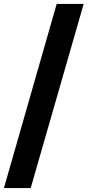

<svg xmlns="http://www.w3.org/2000/svg" viewBox="-50 -862 448 982"><path d="M378 -842H240L-30 100H107Z"/></svg>

Font: Talent SemiBold
Style: Bold
Weight: 700
Designer: Mike Powis
Version: Version 1.001;hotconv 1.0.109;makeotfexe 2.5.65596